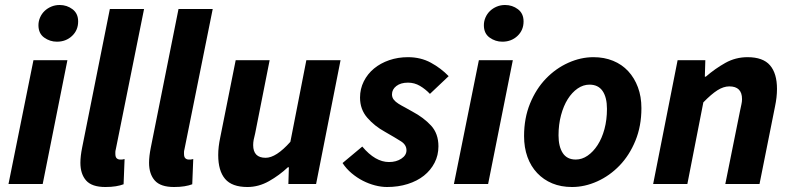

<svg xmlns="http://www.w3.org/2000/svg" viewBox="-20 -737 3174 769"><path d="M114 -496H250L151 0H14ZM208 -570Q180 -570 157 -586.5Q134 -603 134 -636Q134 -652 140.5 -667Q147 -682 158.5 -693Q170 -704 185.5 -710.5Q201 -717 219 -717Q248 -717 270.5 -700Q293 -683 293 -651Q293 -616 268.5 -593Q244 -570 208 -570Z M420 -701H557L444 -140Q442 -132 442 -128.5Q442 -125 442 -121Q442 -108 447.5 -103Q453 -98 461 -98Q466 -98 469 -98Q472 -98 479 -100L475 1Q462 6 444 9Q426 12 402 12Q348 12 325 -14Q302 -40 302 -85Q302 -111 309 -146Z M695 -701H832L719 -140Q717 -132 717 -128.5Q717 -125 717 -121Q717 -108 722.5 -103Q728 -98 736 -98Q741 -98 744 -98Q747 -98 754 -100L750 1Q737 6 719 9Q701 12 677 12Q623 12 600 -14Q577 -40 577 -85Q577 -111 584 -146Z M1246 0H1135L1137 -67H1133Q1099 -35 1057.5 -11.5Q1016 12 971 12Q909 12 881.5 -20.5Q854 -53 854 -116Q854 -133 856 -150Q858 -167 862 -186L924 -496H1060L1002 -203Q998 -188 996 -177Q994 -166 994 -156Q994 -105 1044 -105Q1086 -105 1143 -169L1207 -496H1344Z M1431 -150Q1483 -88 1538 -88Q1567 -88 1587.5 -101.5Q1608 -115 1608 -135Q1608 -157 1586 -171Q1564 -185 1522 -209Q1480 -232 1451 -265.5Q1422 -299 1422 -346Q1422 -381 1437 -411Q1452 -441 1478 -462.5Q1504 -484 1539 -496Q1574 -508 1614 -508Q1665 -508 1705.5 -486Q1746 -464 1777 -432L1702 -361Q1684 -380 1662 -393Q1640 -406 1614 -406Q1585 -406 1567.5 -392.5Q1550 -379 1550 -359Q1550 -347 1557 -338Q1564 -329 1576 -321.5Q1588 -314 1602.5 -306.5Q1617 -299 1632 -290Q1677 -266 1706.5 -234Q1736 -202 1736 -151Q1736 -115 1720.5 -85Q1705 -55 1678 -33.5Q1651 -12 1613 0Q1575 12 1530 12Q1507 12 1482 5.5Q1457 -1 1433.5 -13Q1410 -25 1388.5 -43Q1367 -61 1352 -84Z M1898 -496H2034L1935 0H1798ZM1992 -570Q1964 -570 1941 -586.5Q1918 -603 1918 -636Q1918 -652 1924.5 -667Q1931 -682 1942.5 -693Q1954 -704 1969.5 -710.5Q1985 -717 2003 -717Q2032 -717 2054.5 -700Q2077 -683 2077 -651Q2077 -616 2052.5 -593Q2028 -570 1992 -570Z M2271 12Q2227 12 2192 -2.5Q2157 -17 2131.5 -44Q2106 -71 2092.5 -108.5Q2079 -146 2079 -192Q2079 -264 2103 -322.5Q2127 -381 2166.5 -422Q2206 -463 2256 -485.5Q2306 -508 2357 -508Q2400 -508 2435.5 -493.5Q2471 -479 2496 -452Q2521 -425 2535 -387.5Q2549 -350 2549 -304Q2549 -232 2525 -173.5Q2501 -115 2461.5 -74Q2422 -33 2372 -10.5Q2322 12 2271 12ZM2341 -398Q2316 -398 2293.5 -382.5Q2271 -367 2254 -340Q2237 -313 2227 -275.5Q2217 -238 2217 -195Q2217 -150 2234 -124Q2251 -98 2286 -98Q2311 -98 2333.5 -113.5Q2356 -129 2373.5 -156Q2391 -183 2401 -220Q2411 -257 2411 -301Q2411 -347 2393.5 -372.5Q2376 -398 2341 -398Z M2694 -496H2805L2803 -430H2807Q2844 -462 2885 -485Q2926 -508 2974 -508Q3036 -508 3064 -475.5Q3092 -443 3092 -381Q3092 -364 3090 -346.5Q3088 -329 3084 -310L3022 0H2885L2944 -293Q2947 -308 2949.5 -319Q2952 -330 2952 -340Q2952 -391 2901 -391Q2878 -391 2853.5 -375.5Q2829 -360 2797 -327L2733 0H2596Z"/></svg>

Font: mr_Source Sans Pro
Style: Bold Italic
Weight: 700
Italic angle: -11°
Designer: Paul D. Hunt
Foundry: Adobe Systems Incorporated
Version: Version 1.036;July 10, 2024;FontCreator 11.5.0.2430 64-bit